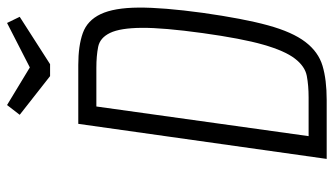

<svg xmlns="http://www.w3.org/2000/svg" viewBox="-216 -708 924 531"><g transform="rotate(-90 245.5 -442.0)"><path d="M72 0H235Q291 0 329.5 -11.5Q368 -23 395.5 -59Q423 -95 441.5 -162.5Q460 -230 476 -343Q491 -453 490.5 -520.5Q490 -588 472.5 -625Q455 -662 420 -674.5Q385 -687 332 -687H169ZM135 -50 217 -637H324Q357 -637 382 -632Q407 -627 420.5 -599Q434 -571 434.5 -511.5Q435 -452 420 -343Q405 -235 388 -175.5Q371 -116 349.5 -88Q328 -60 301.5 -55Q275 -50 242 -50ZM334 -765 465 -849 448 -884 325 -821 221 -884 194 -849 301 -765Z"/></g></svg>

Font: Secuela Light
Style: Italic
Weight: 300
Italic angle: -8°
Designer: Fernando Haro
Foundry: deFharo
Version: Version 1.708